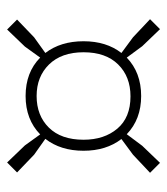

<svg xmlns="http://www.w3.org/2000/svg" viewBox="15 -640 470 540"><g transform="rotate(90 250.0 -370.0)"><path d="M63 -155 35 -183 85 -231 129 -262.5Q96 -305.5 96 -370Q96 -434 129 -476.5L85 -509L34 -557L62 -585L110 -535L142 -491.5Q184 -532 250 -532Q315.5 -532 357.5 -491.5L390 -535L438 -585L466 -557L415 -509L371 -476.5Q404 -433.5 404 -370Q404 -305.5 370.5 -262.5L415 -231L465 -183L437 -155L389 -205L358 -248Q316 -207 250 -207Q183.5 -207 142 -248L111 -205ZM250 -238Q305 -238 339 -272.5Q373 -307 373 -370Q373 -428 341.8 -465Q310.5 -502 251 -502Q195.5 -502 161.2 -467.2Q127 -432.5 127 -370Q127 -308 161.2 -273Q195.5 -238 250 -238Z"/></g></svg>

Font: Encode Sans Cnd Th
Style: Regular
Weight: 100
Width: 3
Designer: Multiple Designers
Foundry: Impallari Type
Version: Version 3.002; ttfautohint (v1.8.3) -l 8 -r 50 -G 200 -x 14 